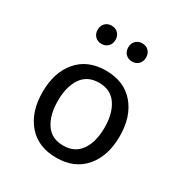

<svg xmlns="http://www.w3.org/2000/svg" viewBox="-178 -897 995 1044"><g transform="rotate(30 320.0 -374.5)"><path d="M78 -261Q78 -385 142 -459.5Q206 -534 320 -534Q434 -534 498 -459.5Q562 -385 562 -261Q562 -137 498 -62.5Q434 12 320 12Q206 12 142 -62.5Q78 -137 78 -261ZM467 -261Q467 -350 430 -404Q393 -458 320 -458Q247 -458 210.5 -404Q174 -350 174 -261Q174 -172 210.5 -118Q247 -64 320 -64Q393 -64 430 -118Q467 -172 467 -261ZM168 -704Q168 -729 183.5 -745Q199 -761 224 -761Q249 -761 264.5 -745Q280 -729 280 -704Q280 -679 264.5 -663Q249 -647 224 -647Q199 -647 183.5 -663Q168 -679 168 -704ZM360 -704Q360 -729 375.5 -745Q391 -761 416 -761Q441 -761 456.5 -745Q472 -729 472 -704Q472 -679 456.5 -663Q441 -647 416 -647Q391 -647 375.5 -663Q360 -679 360 -704Z"/></g></svg>

Font: Amiko
Style: Regular
Weight: 400
Designer: Pablo Impallari, Rodrigo Fuenzalida, Andres Torresi
Foundry: Impallari Type
Version: Version 1.001; ttfautohint (v1.3)